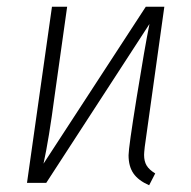

<svg xmlns="http://www.w3.org/2000/svg" viewBox="-20 -542 567 569"><path d="M407 -83Q407 -64 414.5 -51.5Q422 -39 440 -28L422 7Q390 -7 375.5 -28Q361 -49 361 -82Q361 -104 385 -253Q409 -402 423 -471L117 0H60L134 -522H179L142 -259Q125 -130 109 -57L412 -522H467L409 -107Q407 -89 407 -83Z"/></svg>

Font: Fira Sans Condensed ExtraLight
Style: Italic
Weight: 275
Width: 3
Italic angle: -8°
Designer: Carrois Corporate & Edenspiekermann AG
Foundry: Carrois Corporate GbR & Edenspiekermann AG
Version: Version 4.203